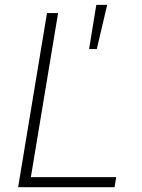

<svg xmlns="http://www.w3.org/2000/svg" viewBox="-20 -782 592 802"><path d="M55.7 0 176.3 -727.5H222.7L108.9 -42H465.3L458.5 0ZM352.1 -577.1 382.3 -761.7H427.7L384.3 -577.1Z"/></svg>

Font: Inter 17pt ExtraLight
Style: Italic
Weight: 250
Italic angle: -9.3988°
Version: Version 4.001;git-66647c0bb